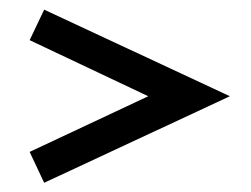

<svg xmlns="http://www.w3.org/2000/svg" viewBox="-20 -418 530 406"><path d="M73.4 -31.5 42.7 -96.8 293.5 -214.5 42.7 -333.1 73.4 -397.6 466.1 -214.5Z"/></svg>

Font: Playfair 5pt SemiExpanded Light
Style: Regular
Weight: 300
Width: 6
Designer: Claus Eggers Sørensen
Foundry: Claus Eggers Sørensen
Version: Version 2.203